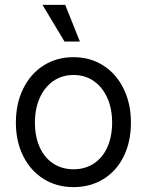

<svg xmlns="http://www.w3.org/2000/svg" viewBox="-20 -750 601 786"><path d="M45 -248Q45 -326 75 -387Q105 -448 158.5 -482Q212 -516 281 -516Q349 -516 402.5 -482Q456 -448 486 -387Q516 -326 516 -248Q516 -170 486.5 -110Q457 -50 403.5 -17Q350 16 281 16Q212 16 158.5 -17.5Q105 -51 75 -111Q45 -171 45 -248ZM439 -248Q439 -306 419 -350Q399 -394 363.5 -418.5Q328 -443 281 -443Q234 -443 198.5 -418.5Q163 -394 143 -350Q123 -306 123 -248Q123 -191 142.5 -147.5Q162 -104 198 -80.5Q234 -57 281 -57Q328 -57 364 -80.5Q400 -104 419.5 -147.5Q439 -191 439 -248ZM154 -730H247L307 -580H244Z"/></svg>

Font: Uncut Sans Variable
Style: Regular
Weight: 400
Designer: Kasper Nordkvist
Foundry: UNCUT.wtf
Version: Version 1.304;Glyphs 3.2 (3246)